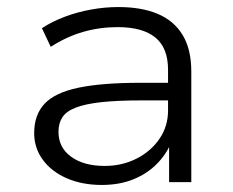

<svg xmlns="http://www.w3.org/2000/svg" viewBox="-20 -517 661 545"><path d="M269 8Q213 8 169.5 -11Q126 -30 101.5 -63.5Q77 -97 77 -139Q77 -191 106.5 -222.5Q136 -254 202.5 -268Q269 -282 379 -282H471V-232H382Q313 -232 267.5 -227Q222 -222 195 -211.5Q168 -201 157 -184Q146 -167 146 -143Q146 -98 182 -72Q218 -46 277 -46Q327 -46 368 -67Q409 -88 433 -123.5Q457 -159 457 -203V-319Q457 -381 421 -410.5Q385 -440 314 -440Q263 -440 216 -426.5Q169 -413 124 -384L99 -437Q128 -456 164 -469.5Q200 -483 239 -490Q278 -497 316 -497Q382 -497 428 -477.5Q474 -458 498.5 -417.5Q523 -377 523 -314V0H460V-114L467 -115Q453 -80 425.5 -52Q398 -24 358.5 -8Q319 8 269 8Z"/></svg>

Font: Nunito Sans 10pt SemiExpanded Light
Style: Regular
Weight: 300
Width: 6
Designer: Vernon Adams
Foundry: Vernon Adams
Version: Version 3.101;gftools[0.9.27]